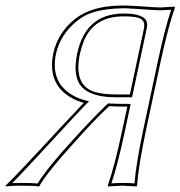

<svg xmlns="http://www.w3.org/2000/svg" viewBox="-20 -672 653 695"><path d="M283.2 -299.8Q258.3 -306.6 238.8 -317.9Q157.7 -363.3 169.9 -460.9Q171.4 -470.2 172.9 -479Q189.5 -554.2 252.4 -604Q311 -649.9 415 -651.9Q424.8 -651.9 436.5 -651.9Q448.2 -651.9 493.2 -648.9Q544.4 -645 560.1 -645L611.8 -647.9L613.3 -645Q587.9 -572.3 560.5 -444.8L508.3 -200.2Q480.5 -67.4 476.1 0L474.6 2.9Q472.7 2.9 422.9 0L371.6 2.9L370.1 0Q395.5 -72.8 422.4 -200.2L440.9 -286.1Q405.3 -286.1 375 -287.6Q332 -248 266.6 -175.8Q149.9 -48.3 121.6 2.9Q102.5 0 54.2 0Q21.5 0 1.5 2.9L0 0Q32.7 -29.8 206.1 -217.8Q255.9 -271.5 283.2 -299.8ZM427.2 -612.8Q321.3 -612.8 284.2 -525.4Q275.4 -503.9 269.5 -478Q245.6 -366.2 319.3 -340.3Q350.1 -330.1 402.3 -330.1H450.2L501 -568.8Q507.3 -599.1 481.4 -607.4Q462.9 -612.8 427.2 -612.8ZM285.6 -309.6 302.2 -305.2 290 -293Q257.3 -259.3 173.3 -168Q63.5 -48.3 24.4 -9.3Q34.7 -9.8 54.2 -9.8Q97.2 -9.8 116.2 -7.8Q150.4 -64.5 259.3 -182.6Q326.7 -255.9 368.2 -294.9L371.6 -297.9L375.5 -297.4Q406.2 -295.9 440.9 -295.9H453.1L432.1 -197.8Q406.7 -77.6 383.3 -8.3Q402.3 -9.8 422.9 -9.8Q447.8 -9.8 466.8 -8.3Q472.2 -76.7 498.5 -202.1L550.8 -447.3Q576.2 -567.4 599.6 -636.7Q580.6 -635.3 560.1 -634.8Q543.5 -634.8 491.2 -638.7Q448.2 -641.6 436.5 -642.1Q336.9 -642.1 285.6 -614.3Q271 -606 258.8 -596.2Q198.2 -547.4 182.6 -477.1Q161.6 -373.5 243.7 -326.7Q263.7 -315.4 285.6 -309.6ZM427.2 -623Q506.3 -623 512.2 -588.9Q512.7 -585 512.7 -582Q512.7 -574.7 510.7 -566.9L458 -319.8H402.3Q286.6 -319.8 261.7 -379.9Q253.9 -400.4 253.4 -426.3Q253.9 -450.7 259.8 -480Q291 -622.6 427.2 -623Z"/></svg>

Font: Linux Biolinum Outline O
Style: Italic
Weight: 400
Italic angle: -12°
Designer: Philipp H. Poll
Foundry: Philipp H. Poll
Version: Version 0.6.2